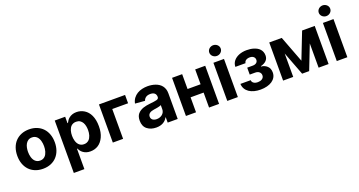

<svg xmlns="http://www.w3.org/2000/svg" viewBox="-50 -1573 4821 2581"><g transform="rotate(-20 2361.0 -282.5)"><path d="M306.8 -552.6Q368.6 -552.6 418.3 -532.1Q468 -511.7 503 -474.8Q538 -437.9 556.6 -385.8Q575.3 -333.8 575.3 -270.6Q575.3 -209.9 557.4 -158.4Q539.4 -106.9 505.1 -69.2Q470.9 -31.6 421 -10.5Q371.1 10.7 306.8 10.7Q244.7 10.7 195 -9.8Q145.2 -30.2 110.4 -67.3Q75.6 -104.4 57 -156.2Q38.4 -208.1 38.4 -270.6Q38.4 -333.8 57 -385.8Q75.6 -437.9 110.6 -474.8Q145.6 -511.7 195.3 -532.1Q245 -552.6 306.8 -552.6ZM192.1 -271.7Q192.1 -253.2 194.4 -233.7Q196.7 -214.1 202.1 -195.8Q207.4 -177.6 216.3 -161.2Q225.1 -144.9 237.9 -132.8Q250.7 -120.7 267.9 -113.6Q285.2 -106.5 307.5 -106.5Q329.9 -106.5 346.9 -113.6Q364 -120.7 376.6 -133Q389.2 -145.2 397.7 -161.6Q406.2 -177.9 411.6 -196.4Q416.9 -214.8 419.2 -234.2Q421.5 -253.6 421.5 -271.7Q421.5 -290.1 419.2 -309.5Q416.9 -328.8 411.8 -347.1Q406.6 -365.4 397.9 -381.7Q389.2 -398.1 376.6 -410.5Q364 -422.9 346.9 -430Q329.9 -437.1 307.5 -437.1Q274.1 -437.1 251.8 -421.7Q229.4 -406.2 216.3 -382.1Q203.1 -358 197.6 -328.7Q192.1 -299.4 192.1 -271.7Z M674 -545.5H823.2V-453.8H829.9Q837.4 -470.5 849.8 -487.9Q862.2 -505.3 880.9 -519.7Q899.5 -534.1 925.2 -543.3Q951 -552.6 985.1 -552.6Q1044.7 -552.6 1095.2 -521.7Q1120.4 -506.4 1140.8 -483Q1161.2 -459.5 1175.8 -428.3Q1190.3 -397 1198.2 -358Q1206 -318.9 1206 -272Q1206 -181.5 1176.5 -118.3Q1146.3 -54 1097.3 -22.5Q1048.3 8.9 984.7 8.9Q951.3 8.9 926.1 0.2Q900.9 -8.5 882.3 -22.2Q863.6 -35.9 850.9 -53.1Q838.1 -70.3 829.9 -87.4H825.3V204.5H674ZM936.8 -111.5Q958.8 -111.5 975.9 -118.4Q992.9 -125.4 1005.7 -137.1Q1018.5 -148.8 1027.2 -164.6Q1035.9 -180.4 1041.4 -198.3Q1046.9 -216.3 1049.2 -235.3Q1051.5 -254.3 1051.5 -272.7Q1051.5 -300.8 1046 -329.2Q1040.5 -357.6 1027.3 -380.5Q1014.2 -403.4 992.2 -417.8Q970.2 -432.2 936.8 -432.2Q914.8 -432.2 897.5 -425.6Q880.3 -419 867.5 -407.5Q854.8 -396 846.1 -380.3Q837.4 -364.7 832 -346.9Q826.7 -329.2 824.4 -310.2Q822.1 -291.2 822.1 -272.7Q822.1 -254.6 824.6 -235.4Q827.1 -216.3 832.4 -198.3Q837.7 -180.4 846.6 -164.6Q855.5 -148.8 868.1 -137.1Q880.7 -125.4 897.7 -118.4Q914.8 -111.5 936.8 -111.5Z M1680 -545.5V-426.5H1453.5V0H1306.5V-545.5Z M1775.2 -248.2Q1791.5 -267.4 1812.1 -280.2Q1832.7 -293 1855.6 -301Q1878.6 -308.9 1903.1 -313.4Q1927.6 -317.8 1951.3 -320.3Q2022.4 -327.1 2052.9 -335.2Q2083.5 -343.4 2083.5 -369.3V-371.4Q2083.5 -405.9 2062.3 -424Q2041.2 -442.1 2002.5 -442.1Q1961.6 -442.1 1937.5 -424.5Q1913.4 -407 1905.5 -379.3L1765.6 -390.6Q1774.5 -433.9 1797.4 -464.7Q1820.3 -495.4 1852.5 -514.9Q1884.6 -534.4 1923.5 -543.5Q1962.4 -552.6 2003.2 -552.6Q2032.3 -552.6 2060.5 -548.1Q2088.8 -543.7 2114.5 -534.4Q2140.3 -525.2 2162.3 -510.7Q2184.3 -496.1 2200.5 -475.5Q2216.6 -454.9 2225.7 -428.1Q2234.7 -401.3 2234.7 -367.9V0H2091.3V-75.6H2087Q2077.1 -56.5 2062.1 -40.7Q2047.2 -24.9 2027.5 -13.5Q2007.8 -2.1 1982.8 4.1Q1957.7 10.3 1927.6 10.3Q1849.4 10.3 1797.9 -30.5Q1746.4 -71.4 1746.4 -152.3Q1746.4 -214.1 1775.2 -248.2ZM1891 -157.3Q1891 -142 1896.8 -130.1Q1902.7 -118.3 1913.4 -110.3Q1924 -102.3 1938.7 -98.2Q1953.5 -94.1 1970.9 -94.1Q1993.3 -94.1 2013.7 -101Q2034.1 -108 2049.9 -120.9Q2065.7 -133.9 2075.1 -152.5Q2084.5 -171.2 2084.5 -195V-252.8Q2078.1 -248.6 2065.3 -244.9Q2052.6 -241.1 2037.6 -237.9Q2022.7 -234.7 2007.3 -232.4Q1991.8 -230.1 1979.4 -228.3Q1959.5 -225.5 1943.2 -220Q1926.8 -214.5 1915.3 -206Q1903.8 -197.4 1897.4 -185.4Q1891 -173.3 1891 -157.3Z M2496.8 -545.5V-333.1H2683.2V-545.5H2826.7V0H2683.2V-214.1H2496.8V0H2352.3V-545.5Z M2943.9 0V-545.5H3095.2V0ZM2938.2 -692.5Q2938.2 -709.2 2945 -723.2Q2951.7 -737.2 2963.1 -747.3Q2974.4 -757.5 2989.2 -763.1Q3003.9 -768.8 3019.9 -768.8Q3035.9 -768.8 3050.8 -763.1Q3065.7 -757.5 3077.1 -747.3Q3088.4 -737.2 3095.2 -723.2Q3101.9 -709.2 3101.9 -692.5Q3101.9 -675.8 3095.2 -661.8Q3088.4 -647.7 3076.9 -637.4Q3065.3 -627.1 3050.6 -621.4Q3035.9 -615.8 3019.9 -615.8Q3003.9 -615.8 2989.2 -621.6Q2974.4 -627.5 2963.1 -637.6Q2951.7 -647.7 2945 -661.9Q2938.2 -676.1 2938.2 -692.5Z M3187.9 -154.5H3334.5Q3335.9 -127.5 3358.3 -111.9Q3380.7 -96.2 3418.3 -96.2Q3433.9 -96.2 3449.6 -100Q3465.2 -103.7 3477.6 -111.7Q3490.1 -119.7 3497.9 -132.3Q3505.7 -144.9 3505.7 -163Q3505.7 -177.9 3500 -190Q3494.3 -202.1 3484 -210.9Q3473.7 -219.8 3459.2 -224.6Q3444.6 -229.4 3426.8 -229.4H3348.4V-328.5H3426.8Q3444.6 -328.5 3458.1 -332.7Q3471.6 -337 3481 -344.6Q3490.4 -352.3 3495.2 -362.7Q3500 -373.2 3500 -385.7Q3500 -413.4 3480.6 -430.2Q3461.3 -447.1 3427.2 -447.1Q3410.2 -447.1 3396 -443.2Q3381.7 -439.3 3371.3 -432Q3360.8 -424.7 3354.8 -414.8Q3348.7 -404.8 3348.4 -392.8H3202.4Q3203.1 -441.4 3232.2 -477.6Q3246.8 -495.7 3266.5 -509.6Q3286.2 -523.4 3310.2 -533Q3334.2 -542.6 3362 -547.6Q3389.9 -552.6 3420.5 -552.6Q3445 -552.6 3470.5 -549.4Q3496.1 -546.2 3520.1 -538.9Q3544 -531.6 3565.2 -519.9Q3586.3 -508.2 3602.1 -491.1Q3617.9 -474.1 3627.1 -451.2Q3636.4 -428.3 3636.4 -398.8Q3636.4 -354.8 3608.1 -326Q3579.9 -297.2 3528.4 -284.8V-279.1Q3578.1 -275.9 3614 -242.2Q3649.5 -208.8 3649.5 -151.3Q3649.5 -113.3 3632.3 -83.1Q3615.1 -52.9 3584.5 -32.1Q3554 -11.4 3511.5 -0.4Q3469.1 10.7 3419 10.7Q3369.7 10.7 3328.1 -0.2Q3286.6 -11 3255.9 -32.1Q3225.1 -53.3 3207.4 -84Q3189.6 -114.7 3187.9 -154.5Z M3742.5 0V-545.5H3921.5L4065 -167.3L4212.7 -545.5H4393.1V0H4250.4V-346.9L4115.1 0H4014.6L3887.1 -334.9V0Z M4510.3 0V-545.5H4661.6V0ZM4504.6 -692.5Q4504.6 -709.2 4511.4 -723.2Q4518.1 -737.2 4529.5 -747.3Q4540.8 -757.5 4555.6 -763.1Q4570.3 -768.8 4586.3 -768.8Q4602.3 -768.8 4617.2 -763.1Q4632.1 -757.5 4643.5 -747.3Q4654.8 -737.2 4661.6 -723.2Q4668.3 -709.2 4668.3 -692.5Q4668.3 -675.8 4661.6 -661.8Q4654.8 -647.7 4643.3 -637.4Q4631.7 -627.1 4617 -621.4Q4602.3 -615.8 4586.3 -615.8Q4570.3 -615.8 4555.6 -621.6Q4540.8 -627.5 4529.5 -637.6Q4518.1 -647.7 4511.4 -661.9Q4504.6 -676.1 4504.6 -692.5Z"/></g></svg>

Font: Inter P
Style: Bold
Weight: 700
Designer: Rasmus Andersson
Foundry: rsms
Version: Version 3.018;git-588b23468